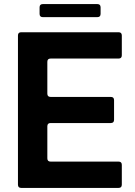

<svg xmlns="http://www.w3.org/2000/svg" viewBox="-20 -921 661 941"><path d="M84 0Q68 0 68 -16V-747Q68 -763 84 -763H561Q577 -763 577 -747V-650Q577 -634 561 -634H228Q212 -634 212 -618V-462Q212 -446 228 -446H523Q539 -446 539 -430V-334Q539 -318 523 -318H228Q212 -318 212 -302V-145Q212 -129 228 -129H561Q577 -129 577 -113V-16Q577 0 561 0ZM190 -837Q174 -837 174 -853V-885Q174 -901 190 -901H457Q473 -901 473 -885V-853Q473 -837 457 -837Z"/></svg>

Font: Open Sauce Two
Style: Bold
Weight: 700
Designer: Alfredo Marco Pradil
Foundry: Creative Sauce Fz LLC
Version: Version 1.477